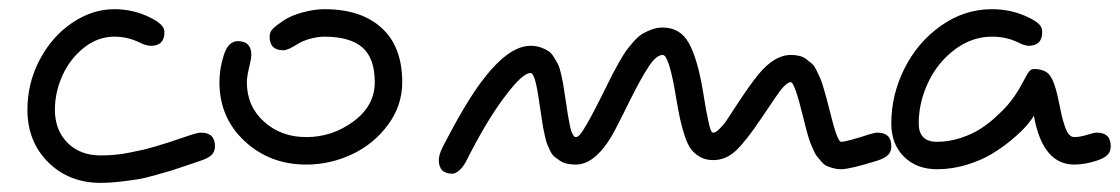

<svg xmlns="http://www.w3.org/2000/svg" viewBox="-20 -380 2450 420"><path d="M40 -140.1Q40 -198.7 67.1 -249.8Q94.2 -300.8 138.2 -330.3Q182.1 -359.9 230 -359.9Q272.9 -359.9 310.1 -340.8Q339.8 -326.2 339.8 -310.1Q339.8 -279.8 310.1 -279.8Q299.8 -279.8 285.2 -287.1Q258.8 -299.8 230 -299.8Q193.8 -299.8 163.3 -275.4Q132.8 -251 116.5 -214.6Q100.1 -178.2 100.1 -140.1Q100.1 -95.2 127.7 -67.6Q155.3 -40 200.2 -40Q214.8 -40 230 -41.3Q245.1 -42.5 262.9 -46.1Q280.8 -49.8 291.3 -52Q301.8 -54.2 322.8 -60.5Q343.8 -66.9 349.1 -68.6Q354.5 -70.3 377.4 -78.1Q400.4 -85.9 400.9 -85.9Q412.6 -89.8 419.9 -89.8Q450.2 -89.8 450.2 -60.1Q450.2 -48.3 443.1 -41.3Q436 -34.2 419.9 -28.8Q417 -27.8 389.9 -18.6Q362.8 -9.3 354.5 -6.8Q346.2 -4.4 321.3 2.7Q296.4 9.8 281.2 12.2Q266.1 14.6 243.7 17.3Q221.2 20 200.2 20Q130.9 20 85.4 -25.1Q40 -70.3 40 -140.1Z M460 -200.2Q460 -230 469.7 -259.8Q479.5 -290 500 -290Q529.8 -290 529.8 -259.8Q529.8 -252.9 526.9 -241.2Q520 -212.9 520 -200.2Q520 -147.5 557.6 -113.8Q595.2 -80.1 649.9 -80.1Q707 -80.1 753.4 -114.5Q799.8 -148.9 799.8 -200.2Q799.8 -252.9 772.5 -276.4Q745.1 -299.8 689.9 -299.8Q675.3 -299.8 658.4 -295.2Q641.6 -290.5 631.8 -284.2Q609.9 -270 600.1 -270Q569.8 -270 569.8 -299.8Q569.8 -309.6 576.2 -316.4Q582.5 -323.2 600.1 -335Q615.7 -345.7 641.6 -352.8Q667.5 -359.9 689.9 -359.9Q770 -359.9 814.9 -318.8Q859.9 -277.8 859.9 -200.2Q859.9 -149.4 829.1 -107.4Q798.3 -65.4 750.5 -42.7Q702.6 -20 649.9 -20Q570.3 -20 515.1 -71.3Q460 -122.6 460 -200.2Z M939.9 -29.8Q939.9 -41 947.8 -57.1Q997.6 -154.3 1033.7 -202.1Q1092.3 -279.8 1140.1 -279.8Q1152.3 -279.8 1162.4 -276.4Q1172.4 -272.9 1179.2 -268.6Q1186 -264.2 1191.9 -254.6Q1197.8 -245.1 1200.9 -238.8Q1204.1 -232.4 1207.3 -218.5Q1210.4 -204.6 1211.7 -197.5Q1212.9 -190.4 1215.3 -174.1Q1217.8 -157.7 1218.8 -151.9Q1219.2 -147.5 1220.5 -139.9Q1221.7 -132.3 1222.4 -127.9Q1223.1 -123.5 1224.4 -117.2Q1225.6 -110.8 1226.3 -106.9Q1227.1 -103 1228.3 -98.1Q1229.5 -93.3 1230.7 -90.6Q1231.9 -87.9 1233.4 -85.2Q1234.9 -82.5 1236.3 -81.3Q1237.8 -80.1 1239.7 -80.1Q1247.6 -80.1 1259.8 -102.1Q1272 -121.1 1307.1 -191.9Q1316.4 -210.9 1320.6 -219Q1324.7 -227.1 1334.2 -243.9Q1343.8 -260.7 1349.6 -268.8Q1355.5 -276.9 1365.7 -288.6Q1376 -300.3 1384.8 -305.7Q1393.6 -311 1405.3 -315.4Q1417 -319.8 1429.7 -319.8Q1467.8 -319.8 1486.8 -285.9Q1505.9 -252 1518.1 -178.2Q1522 -152.8 1523.9 -143.1Q1525.9 -133.3 1529.1 -117.4Q1532.2 -101.6 1534.7 -95.7Q1537.1 -89.8 1540 -89.8Q1543 -89.8 1546.1 -91.6Q1549.3 -93.3 1553.2 -97.4Q1557.1 -101.6 1560.5 -105.2Q1564 -108.9 1569.1 -116.2Q1574.2 -123.5 1577.4 -128.7Q1580.6 -133.8 1586.9 -143.3Q1593.3 -152.8 1596.7 -158.2Q1621.6 -195.8 1638.7 -216.8Q1673.8 -259.8 1710 -259.8Q1720.2 -259.8 1728.5 -257.8Q1736.8 -255.9 1743.9 -250.5Q1751 -245.1 1756.1 -240.7Q1761.2 -236.3 1766.4 -225.6Q1771.5 -214.8 1774.4 -208.5Q1777.3 -202.1 1781.7 -187Q1786.1 -171.9 1788.1 -164.6Q1790 -157.2 1794.9 -138.2Q1811.5 -69.8 1819.8 -69.8Q1831.5 -69.8 1880.9 -85.9Q1892.6 -89.8 1899.9 -89.8Q1929.7 -89.8 1929.7 -60.1Q1929.7 -48.3 1922.9 -41.3Q1916 -34.2 1899.9 -28.8Q1838.9 -9.8 1819.8 -9.8Q1811 -9.8 1803 -12Q1794.9 -14.2 1788.8 -16.8Q1782.7 -19.5 1777.1 -26.1Q1771.5 -32.7 1767.6 -37.4Q1763.7 -42 1759.3 -52Q1754.9 -62 1752.7 -67.4Q1750.5 -72.8 1746.8 -85.7Q1743.2 -98.6 1741.9 -104Q1740.7 -109.4 1736.8 -124Q1718.3 -200.2 1710 -200.2Q1701.2 -200.2 1687 -182.1Q1684.1 -178.7 1646 -122.1Q1612.3 -71.8 1590.1 -50.8Q1567.9 -29.8 1540 -29.8Q1523.9 -29.8 1512 -36.4Q1500 -43 1492.2 -53Q1484.4 -63 1478 -82.3Q1471.7 -101.6 1467.8 -119.1Q1463.9 -136.7 1459 -166Q1443.8 -259.8 1429.7 -259.8Q1416 -259.8 1399.7 -235.4Q1383.3 -210.9 1359.9 -164.1Q1355 -154.3 1344 -132.1Q1333 -109.9 1325.4 -95.7Q1317.9 -81.5 1310.1 -69.8Q1276.4 -20 1239.7 -20Q1229 -20 1220.2 -22Q1211.4 -23.9 1204.6 -28.6Q1197.8 -33.2 1192.6 -37.4Q1187.5 -41.5 1183.3 -50.5Q1179.2 -59.6 1176.8 -65.2Q1174.3 -70.8 1171.9 -82.8Q1169.4 -94.7 1168.2 -100.6Q1167 -106.4 1165 -120.6Q1163.1 -134.8 1162.1 -140.1Q1161.1 -146 1159.9 -154.1Q1158.7 -162.1 1158 -167.2Q1157.2 -172.4 1156 -179.4Q1154.8 -186.5 1153.8 -190.9Q1152.8 -195.3 1151.6 -200.4Q1150.4 -205.6 1149.2 -208.7Q1147.9 -211.9 1146.5 -214.8Q1145 -217.8 1143.6 -219Q1142.1 -220.2 1140.1 -220.2Q1122.6 -220.2 1083 -167Q1043.5 -114.3 1001 -29.8Q994.1 -15.6 985.1 -7.8Q976.1 0 969.7 0Q939.9 0 939.9 -29.8Z M1929.7 -109.9Q1929.7 -172.4 1958.3 -229.7Q1986.8 -287.1 2038.1 -323.5Q2089.4 -359.9 2149.9 -359.9Q2192.9 -359.9 2230 -341.8Q2246.1 -334 2252.9 -327.1Q2259.8 -320.3 2259.8 -310.1Q2259.8 -279.8 2230 -279.8Q2221.7 -279.8 2205.1 -288.1Q2180.7 -299.8 2149.9 -299.8Q2106 -299.8 2068.4 -271.5Q2030.8 -243.2 2010.3 -199.5Q1989.7 -155.8 1989.7 -109.9Q1989.7 -69.8 2029.8 -69.8Q2055.7 -69.8 2081.1 -78.1Q2106.4 -86.4 2124.3 -97.9Q2142.1 -109.4 2158.7 -124.5Q2175.3 -139.6 2183.8 -149.7Q2192.4 -159.7 2198.7 -168.9Q2209 -183.6 2217.8 -200.7Q2226.6 -217.8 2231 -223.4Q2235.4 -229 2241.7 -229Q2266.1 -229 2276.4 -215.3Q2286.6 -201.7 2293.9 -168Q2294.9 -164.1 2296.4 -156.2Q2300.3 -137.2 2302.5 -127.4Q2304.7 -117.7 2309.1 -104.5Q2313.5 -91.3 2318.6 -85.7Q2323.7 -80.1 2330.1 -80.1Q2342.8 -80.1 2360.8 -85.9Q2372.6 -89.8 2379.9 -89.8Q2409.7 -89.8 2409.7 -60.1Q2409.7 -48.3 2402.8 -41.3Q2396 -34.2 2379.9 -28.8Q2353 -20 2330.1 -20Q2261.7 -20 2242.2 -123.5L2241.7 -127Q2236.3 -117.7 2225.1 -104.7Q2213.9 -91.8 2193.6 -74.7Q2173.3 -57.6 2149.9 -43.5Q2126.5 -29.3 2094.5 -19.5Q2062.5 -9.8 2029.8 -9.8Q1984.9 -9.8 1957.3 -37.4Q1929.7 -64.9 1929.7 -109.9Z"/></svg>

Font: Pecita
Style: Book
Weight: 400
Width: 6
Version: Version 3.4.1